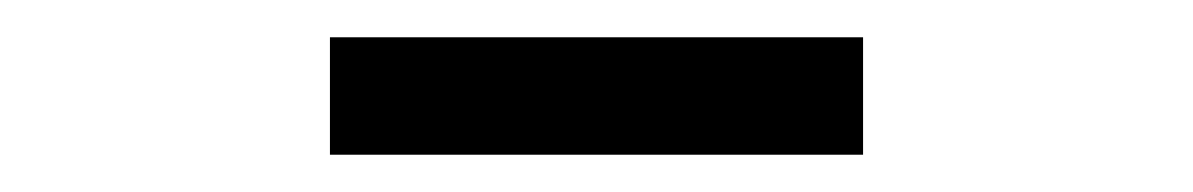

<svg xmlns="http://www.w3.org/2000/svg" viewBox="-20 -723 640 103"><path d="M157 -703H443V-640H157Z"/></svg>

Font: IBM Plex Serif Text
Style: Regular
Weight: 450
Designer: Mike Abbink, Paul van der Laan, Pieter van Rosmalen
Foundry: Bold Monday
Version: Version 3.001